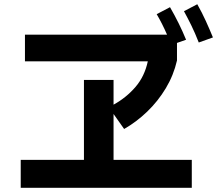

<svg xmlns="http://www.w3.org/2000/svg" viewBox="-20 -873 1040 908"><path d="M920 -672Q902 -718 884.5 -753.5Q867 -789 850 -820L913 -853Q935 -814 953 -774.5Q971 -735 987 -696ZM78 15V-117H377V-495H517V-378Q577 -411 620.5 -461.5Q664 -512 679 -583H98V-709H770Q747 -762 721 -806L784 -839Q806 -801 825 -762.5Q844 -724 860 -685L817 -670V-587Q801 -517 764 -455.5Q727 -394 676 -345Q625 -296 567 -263L517 -334V-117H887V15Z"/></svg>

Font: Murecho SemiBold
Style: Regular
Weight: 600
Designer: Neil Summerour
Foundry: Positype
Version: Version 1.010; ttfautohint (v1.8.3)